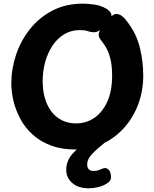

<svg xmlns="http://www.w3.org/2000/svg" viewBox="-20 -803 850 1057"><path d="M561.6 -757.1Q576.6 -749.2 585.2 -738.7Q593.9 -728.2 593.9 -715.2Q593.9 -707.2 584.6 -692.4Q575.2 -677.6 560.7 -662Q546.2 -646.4 529.2 -635.9Q512.2 -625.4 496.7 -625.3Q479 -625.7 463.3 -631.6Q447.7 -637.4 420.1 -637.4Q371.4 -637.4 333.2 -614.2Q294.9 -590.9 268.7 -551.4Q242.6 -511.9 228.7 -461.5Q214.9 -411.1 214.9 -356.1Q214.9 -305.1 227.3 -262.4Q239.7 -219.8 263.4 -188.7Q287.2 -157.7 321.5 -140.6Q355.8 -123.6 398.8 -123.6Q454.6 -123.6 499.4 -154.2Q544.2 -184.9 570.7 -243.4Q597.2 -302 597.2 -385.6Q597.2 -434.2 590 -468.6Q582.8 -502.9 571.2 -527.1Q559.7 -551.2 546.2 -568.1Q539.3 -577.4 531.4 -588.3Q523.4 -599.1 523.4 -614Q523.4 -624.6 534.4 -643.2Q545.4 -661.8 561.8 -680.9Q578.1 -700.1 593.6 -713.1Q609.1 -726 617.9 -726Q635.4 -726 648.3 -717Q661.1 -708 671.6 -695Q682 -682 689.8 -671Q732.9 -611.2 750.7 -537.4Q768.6 -463.6 768.6 -386.6Q768.6 -304.6 741.7 -231.2Q714.8 -157.8 664.9 -101.3Q615.1 -44.8 546.8 -12.4Q478.6 20 395.2 20Q318.1 20 259.3 -2.5Q200.4 -25 159.1 -62.7Q117.8 -100.4 92.2 -148.1Q66.6 -195.7 54.4 -246.2Q42.3 -296.8 42.3 -343.4Q42.3 -422.7 68.2 -500.7Q94 -578.8 144.8 -642.7Q195.6 -706.7 268.9 -744.8Q342.2 -783 437.2 -783Q464.2 -783 499.3 -777.9Q534.3 -772.8 561.6 -757.1ZM469.1 233.7Q411.7 233.7 378.2 204.9Q344.7 176.1 344.7 131.7Q344.7 82.7 378.9 43.7Q413.1 4.7 478.3 -32.3H562.2V-22.3Q509.6 20.1 484.7 47.2Q459.9 74.3 459.9 102.1Q459.9 118.6 468.3 128.4Q476.8 138.2 493.3 138.2Q512.2 138.2 525.4 132.8Q538.7 127.3 547.7 124.1Q561.8 119.1 573.3 127.2Q584.9 135.3 588.9 153.2Q593.9 173.2 588.7 185.9Q583.6 198.7 563.2 210.3Q544.2 221.6 518.8 227.6Q493.3 233.7 469.1 233.7Z"/></svg>

Font: Playpen Sans
Style: Regular
Weight: 400
Designer: Laura Meseguer, Veronika Burian, José Scaglione, Kostas Bartsokas, Vera Evstafieva, Tom Grace, Yorlmar Campos
Foundry: TypeTogether
Version: Version 2.000